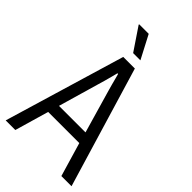

<svg xmlns="http://www.w3.org/2000/svg" viewBox="-262 -949 1029 1029"><g transform="rotate(45 252.5 -435.0)"><path d="M3 0 208 -686H296L502 0H425L368 -193H132L76 0ZM150 -257H351L285 -485Q282 -495 278 -509.5Q274 -524 269.5 -540Q265 -556 261 -572.5Q257 -589 253 -602H248Q244 -586 238.5 -565Q233 -544 227 -522.5Q221 -501 216 -485ZM286 -738H231L144 -867L145 -870H217Z"/></g></svg>

Font: Archivo Condensed Light
Style: Regular
Weight: 300
Width: 3
Designer: Hector Gatti
Foundry: Omnibus-Type
Version: Version 2.001